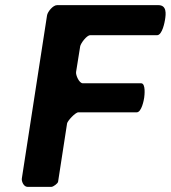

<svg xmlns="http://www.w3.org/2000/svg" viewBox="-20 -727 664 747"><path d="M622 -650C626 -674 629 -707 596 -707H202C186 -707 165 -681 163 -667L65 -33C63 -22 72 0 87 0H180C187 0 205 -13 206 -20L241 -247C243 -257 273 -290 285 -290H512C531 -290 540 -339 541 -347C542 -354 548 -403 529 -403H302C288 -403 274 -435 276 -447L292 -547C294 -558 317 -590 331 -590H591C612 -590 621 -644 622 -650Z"/></svg>

Font: Asimov Print
Style: CIt
Weight: 500
Designer: Google
Version: Version 2.000980: 2014